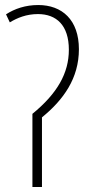

<svg xmlns="http://www.w3.org/2000/svg" viewBox="-20 -744 364 764"><path d="M132 -724C81 -724 38 -709 4 -687L19 -655C49 -673 85 -688 131 -688C204 -688 254 -644 254 -546C254 -453 208 -372 109 -291V0H147V-277C233 -347 294 -433 294 -548C294 -665 227 -724 132 -724Z"/></svg>

Font: Noto Sans Condensed ExtraLight
Style: Regular
Weight: 200
Width: 3
Designer: Monotype Design Team
Foundry: Monotype Imaging Inc.
Version: Version 2.013